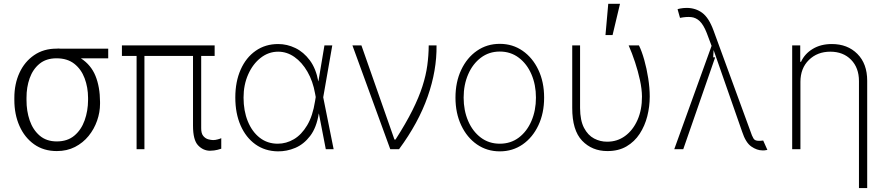

<svg xmlns="http://www.w3.org/2000/svg" viewBox="-20 -784 4667 1009"><path d="M55.4 -258.5V-269.9Q55.4 -343 82.4 -401.5Q109.4 -459.9 159.3 -494.1Q209.2 -528.4 277 -528.4Q286.9 -529.5 296.2 -528.4H548.7V-477.6H404.8Q458.1 -443.2 481.7 -385.3Q505.3 -327.4 505.7 -248.6V-238.6Q505.7 -193.9 490.2 -149.7Q474.8 -105.5 445.5 -69.4Q416.2 -33.4 374.1 -11.7Q332 9.9 278.4 9.9Q209.5 9.9 159.4 -25.6Q109.4 -61.1 82.4 -122Q55.4 -182.9 55.4 -258.5ZM119.3 -269.9V-258.5Q119 -201 136 -151.3Q153.1 -101.6 188.6 -71.2Q224.1 -40.8 278.4 -40.8Q334.5 -40.8 370.7 -71.2Q407 -101.6 424.7 -151.3Q442.5 -201 442.8 -258.5V-269.9Q442.5 -325.3 424.7 -372.7Q407 -420.1 370.4 -448.9Q333.8 -477.6 277 -477.6Q222.7 -477.6 187.7 -448.9Q152.7 -420.1 135.8 -372.7Q119 -325.3 119.3 -269.9Z M1108 -545.5V-490.1H1037.3V-111.2Q1036.9 -83.1 1048.1 -69.6Q1059.3 -56.1 1074.2 -52Q1089.1 -47.9 1100.1 -47.9Q1111.5 -47.9 1124.5 -51.5Q1137.4 -55 1142.8 -57.9V-2.5Q1137.4 -0.7 1122.5 3.4Q1107.6 7.5 1082.7 8.2Q1046.9 7.5 1020.6 -20.6Q994.3 -48.7 994.3 -123.6V-490.1H739V0H697.8V-490.1H620.7V-545.5Z M1439.6 11.4Q1372.5 10.3 1322.4 -25.4Q1272.4 -61.1 1244.5 -124.5Q1216.6 -187.9 1216.6 -271.7Q1216.6 -354.8 1244.7 -418.1Q1272.7 -481.5 1323.5 -517Q1374.3 -552.6 1441.8 -552.6Q1488.6 -552.6 1532.1 -531.6Q1575.6 -510.7 1608 -467.3Q1640.3 -424 1652.7 -356.9H1653.4L1685 -545.5H1726.2L1678.6 -272.7L1733.3 0H1692.1L1655.9 -187.1H1655.2Q1643.5 -113.6 1610.1 -69.8Q1576.7 -25.9 1531.8 -6.9Q1486.9 12.1 1439.6 11.4ZM1639.2 -274.1 1635.7 -293Q1624.3 -357.6 1595.7 -407.1Q1567.1 -456.7 1527.3 -484.6Q1487.6 -512.4 1441.8 -512.4Q1391.3 -512.4 1350 -480.1Q1308.6 -447.8 1284.3 -393.1Q1259.9 -338.4 1259.9 -271.3Q1259.9 -201.3 1282.3 -146.5Q1304.7 -91.6 1345 -60.2Q1385.3 -28.8 1439.6 -28.8Q1484.4 -28.8 1524.5 -52.4Q1564.6 -76 1594.1 -125.4Q1623.6 -174.7 1635.7 -252.5Z M2030.9 0 1832 -545.5H1879.3L2052.9 -50.8H2058.6Q2113.3 -136 2147.4 -204.4Q2181.5 -272.7 2199.9 -330.3Q2218.4 -387.8 2225.5 -440.2Q2232.6 -492.5 2233 -545.5H2274.1Q2275.9 -414.4 2227.5 -276.3Q2179 -138.1 2077.1 0Z M2606.5 11.4Q2539.1 11.4 2486.5 -25Q2433.9 -61.4 2403.8 -125.4Q2373.6 -189.3 2373.6 -271Q2373.6 -353 2403.8 -416.9Q2433.9 -480.8 2486.5 -517.2Q2539.1 -553.6 2606.5 -553.6Q2674 -553.6 2726.6 -517Q2779.1 -480.5 2809.3 -416.7Q2839.5 -353 2839.5 -271Q2839.5 -189.3 2809.3 -125.4Q2779.1 -61.4 2726.6 -25Q2674 11.4 2606.5 11.4ZM2606.5 -28.8Q2664.1 -28.8 2706.7 -61.1Q2749.3 -93.4 2772.9 -148.4Q2796.5 -203.5 2796.5 -271Q2796.5 -338.4 2772.9 -393.3Q2749.3 -448.2 2706.5 -480.6Q2663.7 -513.1 2606.5 -513.1Q2549.7 -513.1 2506.9 -480.6Q2464.1 -448.2 2440.3 -393.3Q2416.5 -338.4 2416.5 -271Q2416.5 -203.5 2440.2 -148.4Q2463.8 -93.4 2506.6 -61.1Q2549.4 -28.8 2606.5 -28.8Z M2987.2 -545.5H3028.4V-215.9Q3028.8 -150.9 3049.2 -112Q3069.6 -73.2 3102.1 -56.1Q3134.6 -39.1 3170.5 -39.4Q3223.4 -39.1 3264.7 -69.2Q3306.1 -99.4 3330.1 -153.2Q3354 -207 3353.7 -277Q3353.3 -315.7 3343.2 -362.6Q3333.1 -409.4 3317.3 -457.2Q3301.5 -505 3283.7 -545.5H3337.7Q3352.6 -515.6 3365.6 -469.6Q3378.6 -423.7 3386.5 -372.7Q3394.5 -321.7 3394.5 -277Q3394.5 -224.1 3381.6 -173.1Q3368.6 -122.2 3341.6 -80.8Q3314.6 -39.4 3272.5 -14.7Q3230.5 9.9 3172.2 9.9Q3091.3 9.9 3039.1 -44.7Q2986.9 -99.4 2987.2 -217.3ZM3161.9 -599.8 3176.5 -764.2H3238.3L3199.2 -599.8Z M3986.5 6.4Q3958.1 6.4 3928.4 -14Q3898.8 -34.4 3880 -92L3730.1 -521L3728 -482.6H3738.3L3570.7 0H3523.4L3719.5 -543L3694.2 -610.4Q3677.2 -653.8 3657.1 -672.8Q3637.1 -691.8 3611.9 -694.2Q3586.6 -696.7 3553.6 -690L3540.8 -735.4Q3540.1 -736.2 3554.7 -739.2Q3569.2 -742.2 3588.8 -742.5Q3635.7 -742.2 3670.3 -716.6Q3704.9 -691.1 3729.4 -624.6L3931.1 -73.9Q3931.1 -73.9 3931.1 -73.5Q3932.5 -69.2 3939.6 -56.5Q3946.7 -43.7 3968 -44Q3971.2 -43.7 3976.9 -44.2Q3982.6 -44.7 3986.9 -45.1Q3990.4 -45.5 3990.8 -45.5L4012.8 3.9Q4001.4 6 3995.9 6.4Q3990.4 6.7 3986.5 6.4Z M4186.4 -353.7V0H4143.1V-545.5H4185.4V-459.2H4189.6Q4208.8 -501.4 4251.1 -527Q4293.3 -552.6 4351.6 -552.6Q4433.9 -552.6 4485.6 -500.9Q4537.3 -449.2 4537.3 -359.7V204.5H4494V-358Q4494 -427.6 4452.6 -470Q4411.2 -512.4 4343.4 -512.4Q4275.2 -512.4 4230.8 -468.8Q4186.4 -425.1 4186.4 -353.7Z"/></svg>

Font: Inter UI Extra Light
Style: Regular
Weight: 200
Designer: Rasmus Andersson
Foundry: rsms
Version: 3.2;8d6f07862